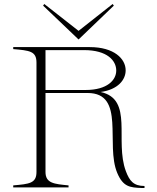

<svg xmlns="http://www.w3.org/2000/svg" viewBox="-20 -935 781 958"><path d="M608 -81C551 -233 648 -440 482 -476C569 -488 607 -537 607 -584C607 -642 549 -700 428 -700H46V-690C127 -683 162 -680 162 -623V-77C162 -20 126 -17 46 -10V0H322V-10C251 -17 207 -20 207 -77V-471H417C608 -471 505 -214 565 -72C594 -3 628 1 687 3H701V-7C646 -7 626 -33 608 -81ZM407 -486H207V-685H399C516 -685 560 -632 560 -583C560 -536 516 -486 407 -486ZM195 -907 372 -738 548 -907 542 -915 372 -781 201 -915Z"/></svg>

Font: Sprat Thin
Style: Regular
Weight: 100
Designer: Ethan Nakache
Foundry: Collletttivo
Version: Version 2.000;Glyphs 3.2 (3217)